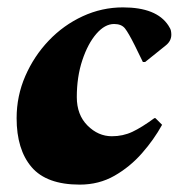

<svg xmlns="http://www.w3.org/2000/svg" viewBox="-20 -490 489 520"><path d="M196 10Q106 10 65.5 -37.5Q25 -85 25 -170Q25 -230 48.5 -284Q72 -338 112 -380Q152 -422 204 -446Q256 -470 313 -470Q404 -470 436 -421Q442 -412 443 -406.5Q444 -401 444 -396Q444 -379 429 -367L373 -322H367L345 -367Q328 -401 318.5 -413Q309 -425 289 -425Q264 -425 241 -398.5Q218 -372 203 -327Q188 -282 188 -227Q188 -179 217 -150Q246 -121 283 -121Q313 -121 338.5 -133Q364 -145 398 -170H401L419 -152Q397 -112 364.5 -75Q332 -38 290 -14Q248 10 196 10Z"/></svg>

Font: Spectral ExtraBold
Style: Italic
Weight: 800
Italic angle: -10°
Designer: Jean-Baptiste Levee
Foundry: Production Type
Version: Version 2.001